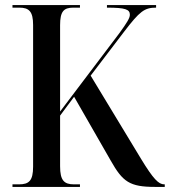

<svg xmlns="http://www.w3.org/2000/svg" viewBox="-20 -734 667 754"><path d="M29 0H294V-10H271C232 -10 216 -25 216 -81V-280L271 -354L415 -103C462 -20 489 0 589 0H627V-10H625C603 -10 582 -31 534 -110L336 -437L467 -609C529 -690 547 -704 593 -704V-714H400V-704C473 -704 490 -697 490 -676C490 -663 478 -644 449 -604L216 -296V-635C216 -689 230 -704 268 -704H294V-714H29V-704H56C94 -704 110 -689 110 -636V-80C110 -24 94 -10 54 -10H29Z"/></svg>

Font: Noto Serif Display Condensed Medium
Style: Regular
Weight: 500
Width: 3
Designer: Monotype Design Team
Foundry: Monotype Imaging Inc.
Version: Version 2.009